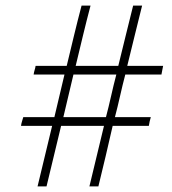

<svg xmlns="http://www.w3.org/2000/svg" viewBox="-20 -665 613 685"><path d="M303 -645Q289 -592 276 -538Q263 -484 250 -430H402Q415 -484 428.5 -538Q442 -592 455 -645H487Q474 -592 460.5 -538Q447 -484 434 -430H562Q561 -423 559 -415Q557 -407 556 -399H427Q417 -361 408.5 -323Q400 -285 390 -247H518Q516 -240 514 -232Q512 -224 511 -216H382Q370 -162 357 -108Q344 -54 331 0H299Q312 -54 325 -108Q338 -162 351 -216H198Q185 -162 172 -108Q159 -54 146 0H114Q127 -54 140 -108Q153 -162 166 -216H55Q56 -224 58.5 -232Q61 -240 63 -247H174Q183 -285 192 -323Q201 -361 210 -399H100Q101 -407 103.5 -415Q106 -423 107 -430H218Q231 -484 244 -538Q257 -592 271 -645ZM242 -399Q233 -361 224 -323Q215 -285 206 -247H358Q368 -285 376.5 -323Q385 -361 395 -399Z"/></svg>

Font: Josefin Sans ExtraLight
Style: Italic
Weight: 250
Italic angle: -7°
Designer: Santiago Orozco
Foundry: Typemade
Version: Version 2.000